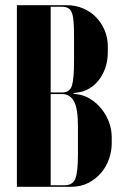

<svg xmlns="http://www.w3.org/2000/svg" viewBox="-20 -719 472 739"><path d="M395 -519Q395 -485 385.5 -458Q376 -431 360.5 -411Q345 -391 324 -378.5Q303 -366 279 -363L263 -361V-358L279 -356Q306 -352 329.5 -337Q353 -322 371 -299.5Q389 -277 399.5 -249Q410 -221 410 -191V-167Q410 -137 399.5 -107Q389 -77 369 -53.5Q349 -30 320 -15Q291 0 253 0H45V-699H237Q270 -699 299 -687Q328 -675 349 -653.5Q370 -632 382.5 -603Q395 -574 395 -540ZM219 -363Q249 -363 257 -390Q265 -417 265 -484V-575Q265 -609 263.5 -631.5Q262 -654 257.5 -667.5Q253 -681 243.5 -687Q234 -693 219 -693H175V-363ZM280 -234Q280 -302 264.5 -329.5Q249 -357 219 -357H175V-6H229Q260 -6 270 -31.5Q280 -57 280 -124Z"/></svg>

Font: Moniqa Black Display
Style: Regular
Weight: 900
Designer: Rajesh Rajput
Foundry: Rajesh Rajput
Version: Version 1.000